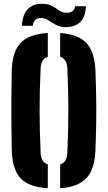

<svg xmlns="http://www.w3.org/2000/svg" viewBox="-20 -983 568 1012"><path d="M232 9Q132.5 3.5 88.5 -43.5Q44.5 -90.5 42 -191Q40.5 -266 40 -333.2Q39.5 -400.5 40 -467.8Q40.5 -535 42 -610Q44.5 -710 88.5 -756.8Q132.5 -803.5 232 -809V-683.5Q194.5 -672 194 -618Q183.5 -400.5 194 -183Q194.5 -128 232 -116.5ZM297 9V-116Q334.5 -127.5 335 -183Q345.5 -400.5 335 -618Q334.5 -672.5 297 -684V-809Q392.5 -802.5 436 -755.8Q479.5 -709 483 -610Q486 -534.5 487 -467Q488 -399.5 487 -332.5Q486 -265.5 483 -191Q479.5 -91.5 436 -44.5Q392.5 2.5 297 9ZM375 -950H433Q430 -891 401.5 -865.5Q373 -840 328 -840Q296 -840 274.5 -852Q253 -864 235 -876Q217 -888 196 -888Q157.5 -888 153 -847H95Q99 -906.5 126.2 -934.8Q153.5 -963 199 -963Q234 -963 255 -951.2Q276 -939.5 292.2 -927.8Q308.5 -916 330 -916Q373.5 -916 375 -950Z"/></svg>

Font: Big Shoulders Stencil Text Black
Style: Regular
Weight: 900
Designer: Patric King
Foundry: XO Type Co
Version: Version 1.000